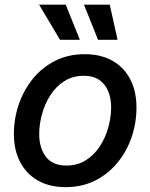

<svg xmlns="http://www.w3.org/2000/svg" viewBox="-20 -771 629 803"><path d="M254.4 11.7Q187 11.7 138.4 -16.1Q89.8 -43.9 64 -93.8Q38.1 -143.6 38.1 -210.4Q38.1 -274.9 58.6 -334.7Q79.1 -394.5 117.7 -441.9Q156.2 -489.3 210.9 -516.8Q265.6 -544.4 334 -544.4Q401.9 -544.4 450.4 -516.8Q499 -489.3 524.9 -439Q550.8 -388.7 550.8 -321.3Q550.8 -256.8 530.3 -197Q509.8 -137.2 470.9 -90.1Q432.1 -43 377.4 -15.6Q322.8 11.7 254.4 11.7ZM257.8 -78.6Q304.2 -78.6 339.1 -100.8Q374 -123 397.5 -158.9Q420.9 -194.8 432.9 -237.8Q444.8 -280.8 444.8 -321.8Q444.8 -360.8 432.1 -390.6Q419.4 -420.4 394.3 -437.3Q369.1 -454.1 330.6 -454.1Q284.7 -454.1 249.8 -432.1Q214.8 -410.2 191.4 -374Q168 -337.9 156 -294.9Q144 -252 144 -210Q144 -151.9 172.1 -115.2Q200.2 -78.6 257.8 -78.6ZM390.1 -604.5 331.1 -751.5H439L471.7 -604.5ZM231 -604.5 143.6 -751.5H254.9L314 -604.5Z"/></svg>

Font: Inter 20pt Medium
Style: Italic
Weight: 500
Italic angle: -9.3988°
Version: Version 4.001;git-66647c0bb